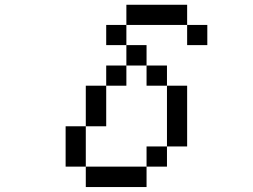

<svg xmlns="http://www.w3.org/2000/svg" viewBox="-20 -712 1040 790"><path d="M417 -526.4V-609.4H500V-526.4ZM250 -26.4V-192.4H333V-359.4H417V-442.4H500V-526.4H583V-442.4H500V-359.4H417V-192.4H333V-26.4H583V-109.4H667V-26.4H583V57.6H333V-26.4ZM667 -109.4V-359.4H583V-442.4H667V-359.4H750V-109.4ZM750 -609.4H500V-692.4H750ZM750 -609.4H833V-526.4H750Z"/></svg>

Font: KH Dot Kodenmachou 12
Style: Regular
Weight: 400
Designer: Original version for X68000 by Keitarou Hiraki (http://hp.vector.co.jp/authors/VA000874/) / TrueType conversion by Homem
Version: Version 1.00.20150527